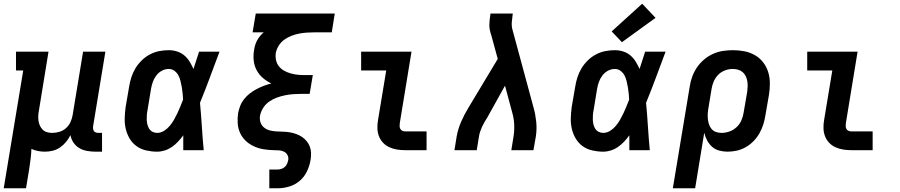

<svg xmlns="http://www.w3.org/2000/svg" viewBox="-23 -808 4843 1033"><path d="M-3 205 102 -429H63V-530H238L187 -217Q184 -202 183 -187.5Q182 -173 184 -159Q186 -145 191.5 -132.5Q197 -120 206.5 -110.5Q216 -101 229.5 -97Q243 -93 258 -93Q278 -93 297.5 -99Q317 -105 332.5 -119Q348 -133 356.5 -152Q365 -171 368 -190L424 -530H544L478 -129Q477 -121 478 -114Q479 -107 483 -102Q487 -97 493.5 -95Q500 -93 508 -93H526V8H491Q468 8 445.5 4Q423 0 404 -11Q385 -22 372.5 -40.5Q360 -59 356 -81Q346 -61 332 -44Q318 -27 299.5 -14.5Q281 -2 260 3Q239 8 219 8Q200 8 181.5 4.5Q163 1 146 -7Q145 21 141.5 48Q138 75 134 102L117 205Z M822 8Q793 8 764 1.5Q735 -5 712 -21.5Q689 -38 674.5 -62.5Q660 -87 653.5 -115Q647 -143 648 -173Q649 -203 653 -233L672 -343Q676 -368 684 -393Q692 -418 706 -441Q720 -464 740 -483.5Q760 -503 784 -515.5Q808 -528 833.5 -533Q859 -538 885 -538Q908 -538 930 -531Q952 -524 969 -509.5Q986 -495 997.5 -476Q1009 -457 1018 -437Q1025 -460 1033 -483.5Q1041 -507 1048 -530H1158Q1132 -461 1106.5 -392Q1081 -323 1053 -255Q1059 -191 1063 -127.5Q1067 -64 1073 0H963Q963 -20 963 -40Q963 -60 963 -80Q950 -62 935 -46Q920 -30 902 -17.5Q884 -5 863.5 1.5Q843 8 822 8ZM822 -93Q842 -93 859.5 -104Q877 -115 890 -130.5Q903 -146 913 -163.5Q923 -181 931.5 -199Q940 -217 947.5 -235.5Q955 -254 962 -272Q961 -289 959.5 -306Q958 -323 955 -339.5Q952 -356 948 -372.5Q944 -389 936.5 -403Q929 -417 915.5 -427Q902 -437 885 -437Q865 -437 847 -427Q829 -417 817 -400.5Q805 -384 798.5 -365Q792 -346 789 -327L771 -217Q768 -203 767 -190Q766 -177 766.5 -163.5Q767 -150 770 -138Q773 -126 779.5 -115.5Q786 -105 797.5 -99Q809 -93 822 -93Z M1426 205V104H1471Q1481 104 1491.5 100.5Q1502 97 1510 89.5Q1518 82 1522 72Q1526 62 1528 52Q1530 38 1523.5 26Q1517 14 1505 8Q1493 2 1479 1Q1465 0 1451 0Q1437 0 1423 -1.5Q1409 -3 1395.5 -5Q1382 -7 1369 -11Q1356 -15 1344 -20.5Q1332 -26 1321 -33Q1310 -40 1300.5 -49Q1291 -58 1283 -68.5Q1275 -79 1269.5 -91Q1264 -103 1260.5 -116Q1257 -129 1256 -143Q1255 -157 1255.5 -171Q1256 -185 1258 -199Q1262 -219 1269.5 -238.5Q1277 -258 1290.5 -275Q1304 -292 1321.5 -305.5Q1339 -319 1358 -329Q1377 -339 1397 -346.5Q1417 -354 1437 -359Q1412 -371 1391.5 -388.5Q1371 -406 1358 -430Q1345 -454 1342 -482.5Q1339 -511 1344 -539Q1346 -553 1350 -566Q1354 -579 1360.5 -591Q1367 -603 1376 -614Q1385 -625 1396 -634H1336L1353 -735H1778L1762 -634H1668Q1647 -634 1626.5 -632.5Q1606 -631 1585.5 -627Q1565 -623 1544.5 -615Q1524 -607 1506.5 -594.5Q1489 -582 1477 -563Q1465 -544 1461 -524Q1458 -504 1462 -485Q1466 -466 1477.5 -451.5Q1489 -437 1505 -428Q1521 -419 1539.5 -413.5Q1558 -408 1577.5 -406Q1597 -404 1617 -404H1660L1643 -303H1600Q1578 -303 1556 -301.5Q1534 -300 1511.5 -295.5Q1489 -291 1467 -283Q1445 -275 1425.5 -261.5Q1406 -248 1393 -227.5Q1380 -207 1376 -185Q1373 -167 1378.5 -150Q1384 -133 1397.5 -122Q1411 -111 1428 -106.5Q1445 -102 1463.5 -101Q1482 -100 1500.5 -99.5Q1519 -99 1536.5 -96Q1554 -93 1570.5 -87Q1587 -81 1601.5 -71.5Q1616 -62 1627 -48.5Q1638 -35 1644 -19Q1650 -3 1650.5 15.5Q1651 34 1648 52Q1643 83 1629 113Q1615 143 1590 164.5Q1565 186 1533.5 195.5Q1502 205 1471 205Z M2157 0Q2135 0 2113 -3.5Q2091 -7 2071.5 -16Q2052 -25 2037.5 -40.5Q2023 -56 2015.5 -76Q2008 -96 2007.5 -118.5Q2007 -141 2011 -163L2055 -429H1920V-530H2191L2128 -146Q2127 -138 2127 -130Q2127 -122 2130.5 -115Q2134 -108 2141.5 -104.5Q2149 -101 2157 -101H2272V0Z M2422 0 2434 -74Q2441 -114 2458 -153Q2475 -192 2497 -228L2655 -491L2619 -623Q2618 -625 2617 -627.5Q2616 -630 2616 -632V-633Q2609 -655 2610 -679Q2611 -703 2615 -728L2616 -735H2736L2735 -728Q2732 -708 2730.5 -688Q2729 -668 2734 -649L2848 -228Q2858 -192 2862 -153Q2866 -114 2860 -74L2847 0H2728L2740 -74Q2745 -106 2743.5 -138.5Q2742 -171 2733 -202L2694 -347L2600 -178Q2592 -165 2584.5 -152.5Q2577 -140 2571 -127Q2565 -114 2560.5 -100.5Q2556 -87 2554 -74L2542 0Z M3222 8Q3193 8 3164 1.5Q3135 -5 3112 -21.5Q3089 -38 3074.5 -62.5Q3060 -87 3053.5 -115Q3047 -143 3048 -173Q3049 -203 3053 -233L3072 -343Q3076 -368 3084 -393Q3092 -418 3106 -441Q3120 -464 3140 -483.5Q3160 -503 3184 -515.5Q3208 -528 3233.5 -533Q3259 -538 3285 -538Q3308 -538 3330 -531Q3352 -524 3369 -509.5Q3386 -495 3397.5 -476Q3409 -457 3418 -437Q3425 -460 3433 -483.5Q3441 -507 3448 -530H3558Q3532 -461 3506.5 -392Q3481 -323 3453 -255Q3459 -191 3463 -127.5Q3467 -64 3473 0H3363Q3363 -20 3363 -40Q3363 -60 3363 -80Q3350 -62 3335 -46Q3320 -30 3302 -17.5Q3284 -5 3263.5 1.5Q3243 8 3222 8ZM3222 -93Q3242 -93 3259.5 -104Q3277 -115 3290 -130.5Q3303 -146 3313 -163.5Q3323 -181 3331.5 -199Q3340 -217 3347.5 -235.5Q3355 -254 3362 -272Q3361 -289 3359.5 -306Q3358 -323 3355 -339.5Q3352 -356 3348 -372.5Q3344 -389 3336.5 -403Q3329 -417 3315.5 -427Q3302 -437 3285 -437Q3265 -437 3247 -427Q3229 -417 3217 -400.5Q3205 -384 3198.5 -365Q3192 -346 3189 -327L3171 -217Q3168 -203 3167 -190Q3166 -177 3166.5 -163.5Q3167 -150 3170 -138Q3173 -126 3179.5 -115.5Q3186 -105 3197.5 -99Q3209 -93 3222 -93ZM3323 -581 3268 -639 3432 -788 3504 -712Z M3597 205 3688 -343Q3692 -370 3701.5 -396Q3711 -422 3727 -445.5Q3743 -469 3765.5 -488Q3788 -507 3814 -518.5Q3840 -530 3867 -534Q3894 -538 3921 -538Q3952 -538 3982.5 -532Q4013 -526 4039 -511Q4065 -496 4083 -472.5Q4101 -449 4110 -420.5Q4119 -392 4119 -360Q4119 -328 4114 -297L4095 -187Q4091 -162 4083.5 -138Q4076 -114 4063 -91Q4050 -68 4031 -48.5Q4012 -29 3989 -16Q3966 -3 3941 2.5Q3916 8 3891 8Q3868 8 3846 2Q3824 -4 3808 -18.5Q3792 -33 3781.5 -52.5Q3771 -72 3766 -94L3717 205ZM3859 -93Q3880 -93 3901.5 -100.5Q3923 -108 3940 -124Q3957 -140 3966 -161Q3975 -182 3978 -203L3997 -313Q3999 -328 3999.5 -343Q4000 -358 3997.5 -372Q3995 -386 3989 -398.5Q3983 -411 3972.5 -420Q3962 -429 3948 -433Q3934 -437 3919 -437Q3898 -437 3877 -429Q3856 -421 3840.5 -405Q3825 -389 3816.5 -368.5Q3808 -348 3805 -327L3789 -230Q3786 -214 3785 -198.5Q3784 -183 3785.5 -168Q3787 -153 3791.5 -139Q3796 -125 3805.5 -114Q3815 -103 3829 -98Q3843 -93 3859 -93Z M4557 0Q4535 0 4513 -3.5Q4491 -7 4471.5 -16Q4452 -25 4437.5 -40.5Q4423 -56 4415.5 -76Q4408 -96 4407.5 -118.5Q4407 -141 4411 -163L4455 -429H4320V-530H4591L4528 -146Q4527 -138 4527 -130Q4527 -122 4530.5 -115Q4534 -108 4541.5 -104.5Q4549 -101 4557 -101H4672V0Z"/></svg>

Font: Iosevka Curly Slab ExObl
Style: Bold
Weight: 700
Width: 7
Italic angle: -9°
Monospace: yes
Designer: Belleve Invis
Foundry: Belleve Invis
Version: Version 11.0.0; ttfautohint (v1.8.3)